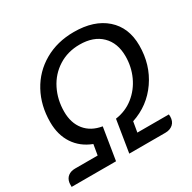

<svg xmlns="http://www.w3.org/2000/svg" viewBox="-158 -872 1030 1030"><g transform="rotate(-30 357.0 -357.0)"><path d="M1 -26Q5 -50 22 -63Q39 -76 65 -76H205L216 -141Q148 -167 111 -223Q74 -279 74 -358Q74 -460 118 -541Q162 -622 242 -668Q322 -714 425 -714Q550 -714 622 -650.5Q694 -587 694 -476Q694 -357 631 -266Q568 -175 462 -140L451 -76H646Q647 -72 647 -64Q647 -33 628.5 -16.5Q610 0 581 0H357L389 -198Q453 -207 501 -245.5Q549 -284 575 -341Q601 -398 601 -463Q601 -545 552.5 -592.5Q504 -640 418 -640Q344 -640 286.5 -603.5Q229 -567 198 -505Q167 -443 167 -369Q167 -299 203.5 -254Q240 -209 307 -198L275 0H0Q0 -22 1 -26Z"/></g></svg>

Font: Thasadith
Style: Bold Italic
Weight: 700
Italic angle: -9°
Designer: Cadson Demak Co.,Ltd.
Foundry: Cadson Demak Co.,Ltd.
Version: Version 1.000; ttfautohint (v1.6)